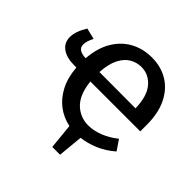

<svg xmlns="http://www.w3.org/2000/svg" viewBox="-222 -909 1290 1290"><g transform="rotate(45 423.0 -263.5)"><path d="M457 186 439 5Q374 -8 321.5 -47Q269 -86 235 -151Q201 -216 194 -306H173Q101 -306 59.5 -336Q18 -366 18 -420Q18 -474 61 -543L140 -524Q117 -479 117 -449Q117 -420 138 -407.5Q159 -395 194 -394Q202 -498 244.5 -569Q287 -640 354.5 -676.5Q422 -713 505 -713Q592 -713 658.5 -673Q725 -633 763 -556Q801 -479 801 -367V-306H327Q339 -193 393.5 -140Q448 -87 525 -87Q577 -87 632 -109Q687 -131 735 -170L784 -98Q732 -52 670.5 -25.5Q609 1 548 8L531 186ZM501 -618Q457 -618 418.5 -595.5Q380 -573 355 -523.5Q330 -474 325 -394L669 -393Q666 -508 618 -563Q570 -618 501 -618Z"/></g></svg>

Font: Bitter SemiBold
Style: Regular
Weight: 600
Designer: Sol Matas, and Bitter project Authors
Foundry: Sol Matas
Version: Version 2.001